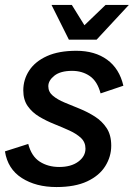

<svg xmlns="http://www.w3.org/2000/svg" viewBox="-37 -745 549 775"><path d="M191 10Q108 10 51 -26.5Q-6 -63 -17 -134L77 -164Q90 -114 123.5 -92.5Q157 -71 202 -71Q250 -71 279 -92.5Q308 -114 308 -145Q308 -171 290 -188Q272 -205 243.5 -218Q215 -231 182.5 -244Q150 -257 121.5 -274Q93 -291 75 -316.5Q57 -342 57 -380Q57 -424 81 -460.5Q105 -497 152.5 -518.5Q200 -540 271 -540Q346 -540 395.5 -504Q445 -468 461 -399L369 -368Q356 -417 325.5 -438Q295 -459 254 -459Q207 -459 182.5 -439.5Q158 -420 158 -397Q158 -374 176.5 -358.5Q195 -343 224 -331Q253 -319 285 -306Q317 -293 346 -274.5Q375 -256 393.5 -228Q412 -200 412 -157Q412 -113 388 -74.5Q364 -36 315 -13Q266 10 191 10ZM278 -585 285 -625 389 -725H483L353 -585ZM241 -585 171 -725H253L315 -625L316 -585Z"/></svg>

Font: Radio Canada Big
Style: Italic
Weight: 400
Italic angle: -12°
Designer: Étienne Aubert Bonn
Foundry: Coppers and Brasses
Version: Version 1.001